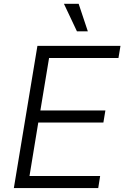

<svg xmlns="http://www.w3.org/2000/svg" viewBox="-20 -962 636 982"><path d="M50.8 0 171.4 -727.5H596.2L585.9 -665.5H231L186.5 -397H519L508.8 -335.4H175.8L130.9 -62H492.2L482.4 0ZM373.5 -801.8 307.1 -942.4H382.3L429.2 -801.8Z"/></svg>

Font: Inter Light
Style: Italic
Weight: 300
Italic angle: -9.3988°
Designer: Rasmus Andersson
Foundry: rsms
Version: Version 4.001;git-66647c0bb